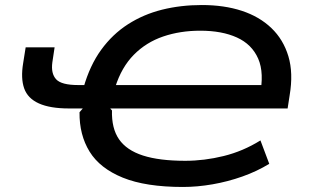

<svg xmlns="http://www.w3.org/2000/svg" viewBox="-20 -734 1245 763"><path d="M707 9Q559 9 468 -28Q377 -65 336 -131.5Q295 -198 296 -288L309 -303H254Q179 -303 134.5 -323Q90 -343 76 -383Q62 -423 72 -483L82 -546H197L188 -486Q182 -442 203 -419Q224 -396 291 -396H327L312 -386Q337 -474 382 -536Q427 -598 488.5 -637.5Q550 -677 624 -695.5Q698 -714 782 -714Q871 -714 941 -691Q1011 -668 1058.5 -622.5Q1106 -577 1126 -510.5Q1146 -444 1131 -355L1123 -303H418L425 -295Q423 -224 453 -180.5Q483 -137 548 -116Q613 -95 716 -95Q792 -95 869 -114Q946 -133 1015 -176L1050 -83Q1001 -53 943 -32.5Q885 -12 824.5 -1.5Q764 9 707 9ZM776 -612Q696 -612 628.5 -589Q561 -566 512 -516.5Q463 -467 438 -388L428 -396H1046L1012 -352Q1031 -444 1006 -501Q981 -558 921.5 -585Q862 -612 776 -612Z"/></svg>

Font: Nunito Sans 7pt Expanded SemiBold
Style: Italic
Weight: 600
Width: 7
Italic angle: -9°
Designer: Vernon Adams
Foundry: Vernon Adams
Version: Version 3.101;gftools[0.9.27]